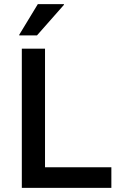

<svg xmlns="http://www.w3.org/2000/svg" viewBox="-20 -911 585 931"><path d="M85.8 0V-675H198.3V-100H520V0ZM73.3 -739.2V-742.5L163.3 -890.8H290V-887.5L159.2 -739.2Z"/></svg>

Font: Funnel Sans Medium
Style: Regular
Weight: 500
Version: Version 1.000; Beta; Release 5; Build 24; ttfautohint (v1.8.